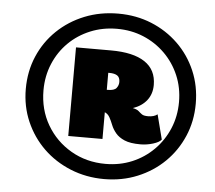

<svg xmlns="http://www.w3.org/2000/svg" viewBox="-52 -771 943 844"><g transform="rotate(5 419.5 -349.0)"><path d="M437 16Q358 16 289 -12Q220 -40 169 -89.5Q118 -139 89 -205.5Q60 -272 60 -349Q60 -427 88.5 -493.5Q117 -560 168.5 -609.5Q220 -659 288.5 -686.5Q357 -714 437 -714Q516 -714 583.5 -686.5Q651 -659 702 -609.5Q753 -560 781.5 -493.5Q810 -427 810 -349Q810 -272 781.5 -205.5Q753 -139 702.5 -89.5Q652 -40 584 -12Q516 16 437 16ZM437 -51Q500 -51 554 -73.5Q608 -96 649 -137Q690 -178 713 -232.5Q736 -287 736 -350Q736 -413 713 -467Q690 -521 649 -561.5Q608 -602 554 -624.5Q500 -647 437 -647Q374 -647 319.5 -624.5Q265 -602 224.5 -562Q184 -522 161 -467.5Q138 -413 138 -350Q138 -265 177.5 -197.5Q217 -130 285 -90.5Q353 -51 437 -51ZM583 -150Q538 -150 512.5 -161Q487 -172 473 -189Q459 -206 452 -224Q445 -242 437 -256.5Q429 -271 415 -277V-159H264V-550H419Q517 -550 568 -516Q619 -482 619 -415Q619 -375 597 -347Q575 -319 536 -306Q555 -302 563 -294.5Q571 -287 579 -281.5Q587 -276 606 -276Q632 -276 647 -288L675 -179Q666 -167 638.5 -158.5Q611 -150 583 -150ZM420 -451H415V-376H419Q448 -376 457.5 -388Q467 -400 467 -415Q467 -435 455 -443Q443 -451 420 -451Z"/></g></svg>

Font: Livvic Black
Style: Italic
Weight: 900
Italic angle: -10°
Designer: Jacques Le Bailly, Baron von Fonthausen
Version: Version 1.001; ttfautohint (v1.8.2)